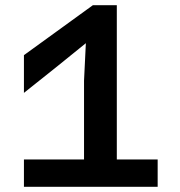

<svg xmlns="http://www.w3.org/2000/svg" viewBox="-20 -718 690 738"><path d="M303 0V-408L310 -552L195 -459L72 -361V-506L337 -698H429V0ZM72 0V-105H586V0Z"/></svg>

Font: Azeret Mono Medium
Style: Regular
Weight: 500
Designer: Martin Vácha
Foundry: Displaay
Version: Version 1.002